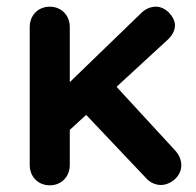

<svg xmlns="http://www.w3.org/2000/svg" viewBox="-20 -555 586 575"><path d="M189 -61V-166L238 -211L418 -21C430 -8 446 -1 462 -1C489 -1 523 -25 523 -60C523 -75 517 -91 504 -105L329 -295L480 -434C496 -448 504 -464 504 -479C504 -503 478 -535 447 -535C432 -535 416 -529 403 -516L189 -309V-474C189 -509 164 -535 129 -535C94 -535 69 -509 69 -474V-61C69 -26 94 0 129 0C164 0 189 -26 189 -61Z"/></svg>

Font: Hotpoint
Style: Bold
Weight: 700
Designer: Andrew Paglinawan, Luciano Perondi, Riccardo Olocco
Foundry: CAST Cooperativa Anonima Servizi Tipografici
Version: Version 1.000;PS 2.1;hotconv 16.6.51;makeotf.lib2.5.65220